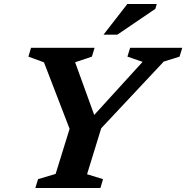

<svg xmlns="http://www.w3.org/2000/svg" viewBox="-20 -936 928 956"><path d="M690 -628 614.5 -654 628 -698H887.5L874 -654L795.5 -629.5L484 -297.5L413.5 -68.5L493 -44L480 0H156L169.5 -44L257 -70L326.5 -294.5L199 -625.5L121.5 -654L134.5 -698H451L437.5 -654L354 -626L459.5 -335L423.5 -335.5ZM495.5 -763.5 614 -916H760.5L753.5 -892L564.5 -763.5Z"/></svg>

Font: Newsreader 9pt SemiBold
Style: Italic
Weight: 600
Italic angle: -17°
Designer: Hugues Gentile
Foundry: Production Type
Version: Version 1.003